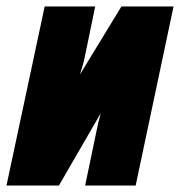

<svg xmlns="http://www.w3.org/2000/svg" viewBox="-33 -573 556 593"><path d="M-13 0H149L278 -223Q270 -193 265 -168L230 0H386L503 -553H342L214 -343Q217 -353 221.5 -368Q226 -383 228 -393L261 -553H105Z"/></svg>

Font: Noto Sans Display Condensed Black
Style: Italic
Weight: 900
Width: 3
Italic angle: -192°
Designer: Monotype Design Team
Foundry: Monotype Imaging Inc.
Version: Version 1.900